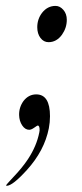

<svg xmlns="http://www.w3.org/2000/svg" viewBox="-57 -425 275 641"><path d="M166 -358.9Q166 -332 149.9 -309.1Q131.8 -284.2 105 -284.2Q88.9 -284.2 78.1 -298.3Q67.4 -312.5 67.4 -334Q67.4 -361.3 83.5 -382.3Q101.6 -405.3 128.4 -405.3Q143.1 -405.3 154.5 -392.1Q166 -378.9 166 -358.9ZM109.9 -37.1Q109.9 -16.6 106 3.4Q91.3 78.1 32.7 142.6Q-15.1 195.3 -34.7 195.3Q-36.6 194.8 -36.6 193.8Q-36.6 191.9 -12.7 166.5Q17.6 134.8 36.6 106Q65.4 62 74.2 17.1Q75.2 12.2 75.2 10.3Q75.7 -5.9 68.8 -5.9Q67.4 -5.9 57.4 1.2Q47.4 8.3 40.5 8.3Q26.9 8.3 17.1 -6.3Q7.3 -21 6.8 -41Q6.3 -66.9 21.5 -87.9Q38.6 -109.9 64 -109.9Q109.9 -109.9 109.9 -37.1Z"/></svg>

Font: Dai Banna SIL Light
Style: Oblique
Weight: 400
Italic angle: -11°
Designer: Victor Gaultney
Foundry: SIL International
Version: Version 2.000